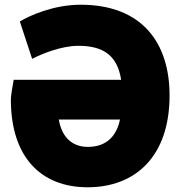

<svg xmlns="http://www.w3.org/2000/svg" viewBox="-20 -754 764 813"><path d="M488 -248H229C241 -176 283 -132 352 -132C435 -132 475 -183 488 -248ZM38 -416H493C477 -518 419 -560 312 -560C239 -560 158 -526 116 -505L64 -663C103 -687 206 -734 321 -734C583 -734 698 -571 698 -350C698 -89 551 39 351 39C155 39 26 -87 26 -333C26 -347 33 -391 38 -416Z"/></svg>

Font: Repo Black
Style: Regular
Weight: 900
Designer: Stefan Peev
Foundry: Context Ltd
Version: Version 1.502